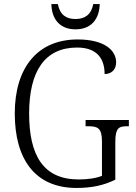

<svg xmlns="http://www.w3.org/2000/svg" viewBox="-20 -919 671 949"><path d="M353 -774C433 -774 471 -827 473 -899H441C431 -846 399 -825 353 -825C307 -825 276 -846 266 -899H234C235 -827 274 -774 353 -774ZM358 10C435 10 493 -3 550 -31V-217C550 -286 567 -295 608 -295H617V-326H403V-295H417C463 -295 484 -286 484 -219V-50C456 -38 412 -32 369 -32C193 -32 124 -152 124 -358C124 -569 203 -684 361 -684C464 -684 497 -624 497 -553C530 -553 554 -574 554 -611C554 -671 495 -724 364 -724C165 -724 53 -584 53 -358C53 -134 152 10 358 10Z"/></svg>

Font: Noto Serif Khmer SemiCondensed Light
Style: Regular
Weight: 300
Width: 4
Designer: Danh Hong and the Monotype Design Team
Foundry: Monotype Imaging Inc.
Version: Version 2.004